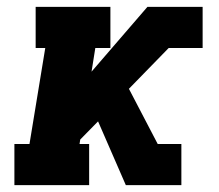

<svg xmlns="http://www.w3.org/2000/svg" viewBox="-20 -540 640 560"><path d="M347 0 266 -186 214 -133 212 -120H240V0H22V-120H66L112 -400H84V-520H302V-400H258L247 -331L410 -520H571V-400H472L356 -281L440 -120H509V0Z"/></svg>

Font: Iosevka Etoile Heavy
Style: Italic
Weight: 900
Italic angle: -9°
Designer: Belleve Invis
Foundry: Belleve Invis
Version: Version 22.1.2; ttfautohint (v1.8.4)